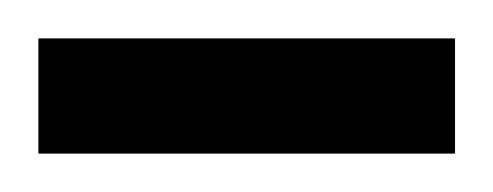

<svg xmlns="http://www.w3.org/2000/svg" viewBox="-20 -671 257 100"><path d="M0 -591V-651H217V-591Z"/></svg>

Font: Saira Ultra Condensed SemiBold
Style: Regular
Weight: 600
Width: 1
Designer: Hector Gatti with collaboration of the Omnibus-Type team
Foundry: Omnibus-Type
Version: Version 1.001; ttfautohint (v1.8)